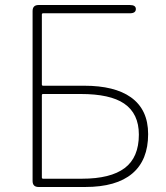

<svg xmlns="http://www.w3.org/2000/svg" viewBox="-20 -746 661 766"><path d="M134 0Q110 0 110 -24V-702Q110 -726 134 -726H498Q522 -726 522 -710Q522 -693 498 -693H152Q147 -693 147 -688V-409Q147 -404 152 -404H316Q437 -404 502 -358Q571 -309 571 -211Q571 -107 507.5 -53.5Q444 0 320 0ZM147 -38Q147 -33 152 -33H307Q421 -33 477.5 -75.5Q534 -118 534 -209Q534 -293 475 -333Q419 -371 302 -371H152Q147 -371 147 -366Z"/></svg>

Font: Resource Han Rounded KR ExtraLight
Style: Regular
Weight: 250
Designer: Cyano Hao (round all glyphs); Ryoko NISHIZUKA 西塚涼子 (kana, bopomofo & ideographs); Paul D. Hunt (Latin, Greek & Cyrillic)
Foundry: Cyano Hao
Version: 0.990